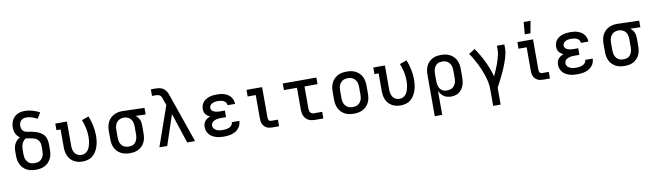

<svg xmlns="http://www.w3.org/2000/svg" viewBox="-46 -1474 8192 2408"><g transform="rotate(-10 4050.0 -270.0)"><path d="M300 8Q271 8 242 3Q213 -2 187 -15.5Q161 -29 140.5 -50Q120 -71 107 -97Q94 -123 89 -152Q84 -181 84 -210V-266Q84 -290 88.5 -314Q93 -338 104.5 -359.5Q116 -381 133.5 -398.5Q151 -416 172 -427Q155 -438 142 -453.5Q129 -469 121 -487Q113 -505 109 -525Q105 -545 105 -565Q105 -589 110.5 -612.5Q116 -636 127 -657.5Q138 -679 155.5 -696Q173 -713 194.5 -723.5Q216 -734 240 -738.5Q264 -743 288 -743Q337 -743 385 -729Q433 -715 477 -692L432 -618Q400 -635 365.5 -647Q331 -659 295 -659Q276 -659 257.5 -653.5Q239 -648 226 -635Q213 -622 207 -603.5Q201 -585 201 -566Q201 -549 206.5 -531.5Q212 -514 224.5 -502Q237 -490 254.5 -485Q272 -480 289 -477.5Q306 -475 323.5 -472Q341 -469 358 -464.5Q375 -460 392 -454.5Q409 -449 424.5 -441Q440 -433 454 -422.5Q468 -412 479.5 -398.5Q491 -385 498.5 -369Q506 -353 510 -336Q514 -319 515 -301.5Q516 -284 516 -266V-210Q516 -181 511 -152Q506 -123 493 -97Q480 -71 459.5 -50Q439 -29 413 -15.5Q387 -2 358 3Q329 8 300 8ZM300 -76Q317 -76 334 -79.5Q351 -83 365.5 -92Q380 -101 391 -114Q402 -127 409 -143Q416 -159 418.5 -176Q421 -193 421 -210V-266Q421 -287 416.5 -308Q412 -329 399 -346Q386 -363 366.5 -372.5Q347 -382 326.5 -386.5Q306 -391 285 -394.5Q264 -398 244 -402Q226 -393 213 -377.5Q200 -362 192.5 -343.5Q185 -325 182 -305.5Q179 -286 179 -266V-210Q179 -193 181.5 -176Q184 -159 191 -143Q198 -127 209 -114Q220 -101 234.5 -92Q249 -83 266 -79.5Q283 -76 300 -76Z M896 8Q868 8 840 2Q812 -4 787.5 -17.5Q763 -31 743.5 -52.5Q724 -74 712.5 -100Q701 -126 696.5 -154Q692 -182 692 -210V-436H639V-520H787V-210Q787 -186 792.5 -161.5Q798 -137 812 -117Q826 -97 848.5 -86.5Q871 -76 896 -76Q918 -76 939 -85.5Q960 -95 974.5 -112.5Q989 -130 997.5 -151Q1006 -172 1011 -194Q1016 -216 1018.5 -238.5Q1021 -261 1021 -284Q1021 -341 1009 -396.5Q997 -452 976 -505L1065 -536Q1089 -476 1102.5 -412Q1116 -348 1116 -283Q1116 -249 1111.5 -215Q1107 -181 1096.5 -148Q1086 -115 1068 -85Q1050 -55 1024 -33Q998 -11 964 -1.5Q930 8 896 8Z M1499 8Q1470 8 1441 3Q1412 -2 1386.5 -15.5Q1361 -29 1340 -50Q1319 -71 1306.5 -97Q1294 -123 1289 -152Q1284 -181 1284 -210V-310Q1284 -338 1288.5 -365.5Q1293 -393 1304.5 -418.5Q1316 -444 1335 -465Q1354 -486 1378.5 -500Q1403 -514 1430 -521Q1457 -528 1485 -528H1500L1775 -520V-436L1647 -440Q1662 -429 1674 -414.5Q1686 -400 1694 -383Q1702 -366 1705 -347.5Q1708 -329 1708 -310V-210Q1708 -181 1703.5 -152.5Q1699 -124 1687 -98Q1675 -72 1655 -51Q1635 -30 1610 -16Q1585 -2 1556.5 3Q1528 8 1499 8ZM1499 -76Q1516 -76 1532.5 -79.5Q1549 -83 1562.5 -92.5Q1576 -102 1586 -115.5Q1596 -129 1602 -144.5Q1608 -160 1610.5 -176.5Q1613 -193 1613 -210V-310Q1613 -334 1608 -357.5Q1603 -381 1589.5 -400.5Q1576 -420 1554.5 -431Q1533 -442 1509 -444H1492Q1476 -444 1460 -439Q1444 -434 1430 -425Q1416 -416 1406 -403Q1396 -390 1390 -374.5Q1384 -359 1381.5 -342.5Q1379 -326 1379 -310V-210Q1379 -193 1381.5 -176Q1384 -159 1390.5 -143.5Q1397 -128 1408 -114.5Q1419 -101 1433.5 -92Q1448 -83 1465 -79.5Q1482 -76 1499 -76Z M1873 0 2051 -508 2024 -584V-585Q2020 -598 2014 -611.5Q2008 -625 1997.5 -634.5Q1987 -644 1973 -647.5Q1959 -651 1944 -651H1894V-735H1944Q1964 -735 1983 -733.5Q2002 -732 2020.5 -726Q2039 -720 2054.5 -708Q2070 -696 2082 -680.5Q2094 -665 2101.5 -647.5Q2109 -630 2115 -611L2327 0H2227L2101 -384L1973 0Z M2698 8Q2672 8 2646.5 5.5Q2621 3 2596.5 -4.5Q2572 -12 2549 -25Q2526 -38 2509.5 -57.5Q2493 -77 2484.5 -101.5Q2476 -126 2476 -152Q2476 -172 2481.5 -192Q2487 -212 2500.5 -227.5Q2514 -243 2531 -253.5Q2548 -264 2567 -272Q2551 -278 2536.5 -288.5Q2522 -299 2511.5 -312.5Q2501 -326 2496.5 -343.5Q2492 -361 2492 -378Q2492 -402 2499.5 -425Q2507 -448 2522.5 -466Q2538 -484 2559 -496.5Q2580 -509 2603 -516Q2626 -523 2649.5 -525.5Q2673 -528 2697 -528Q2721 -528 2745 -525.5Q2769 -523 2792 -515Q2815 -507 2835.5 -494.5Q2856 -482 2871 -463Q2886 -444 2894 -421Q2902 -398 2902 -374V-372H2807V-373Q2807 -391 2795.5 -406.5Q2784 -422 2768 -430Q2752 -438 2734 -441Q2716 -444 2697 -444Q2685 -444 2673 -443Q2661 -442 2649.5 -439.5Q2638 -437 2627 -432Q2616 -427 2607 -419Q2598 -411 2592.5 -400Q2587 -389 2587 -377Q2587 -365 2592.5 -354Q2598 -343 2607.5 -335.5Q2617 -328 2628.5 -323.5Q2640 -319 2652 -316.5Q2664 -314 2676 -313Q2688 -312 2700 -312H2762V-228H2700Q2686 -228 2672 -227Q2658 -226 2644.5 -223.5Q2631 -221 2618 -215.5Q2605 -210 2594 -201.5Q2583 -193 2577 -180Q2571 -167 2571 -153Q2571 -140 2577 -127Q2583 -114 2593.5 -105Q2604 -96 2616.5 -90Q2629 -84 2642.5 -81Q2656 -78 2670 -77Q2684 -76 2698 -76Q2711 -76 2724.5 -77Q2738 -78 2751.5 -81.5Q2765 -85 2777.5 -90.5Q2790 -96 2800 -105Q2810 -114 2816 -127Q2822 -140 2823 -153H2918Q2918 -127 2909 -102.5Q2900 -78 2883.5 -59Q2867 -40 2845 -26.5Q2823 -13 2798.5 -5.5Q2774 2 2748.5 5Q2723 8 2698 8Z M3311 0Q3293 0 3275 -3Q3257 -6 3241 -14Q3225 -22 3212 -35Q3199 -48 3191 -64Q3183 -80 3180 -98Q3177 -116 3177 -134V-436H3074V-520H3273V-134Q3273 -125 3274.5 -116Q3276 -107 3281 -99.5Q3286 -92 3294 -88Q3302 -84 3311 -84H3397V0Z M3857 0Q3836 0 3815.5 -3.5Q3795 -7 3776 -16Q3757 -25 3742.5 -40Q3728 -55 3718.5 -74Q3709 -93 3705.5 -113.5Q3702 -134 3702 -155V-436H3536V-520H3964V-436H3798V-155Q3798 -142 3800.5 -128.5Q3803 -115 3811 -104.5Q3819 -94 3831.5 -89Q3844 -84 3857 -84H3961V0Z M4350 8Q4321 8 4292 3Q4263 -2 4237 -15.5Q4211 -29 4190.5 -50Q4170 -71 4157 -97Q4144 -123 4139 -152Q4134 -181 4134 -210V-310Q4134 -339 4139 -368Q4144 -397 4157 -423Q4170 -449 4190.5 -470Q4211 -491 4237 -504.5Q4263 -518 4292 -523Q4321 -528 4350 -528Q4379 -528 4408 -523Q4437 -518 4463 -504.5Q4489 -491 4509.5 -470Q4530 -449 4543 -423Q4556 -397 4561 -368Q4566 -339 4566 -310V-210Q4566 -181 4561 -152Q4556 -123 4543 -97Q4530 -71 4509.5 -50Q4489 -29 4463 -15.5Q4437 -2 4408 3Q4379 8 4350 8ZM4350 -76Q4367 -76 4384 -79.5Q4401 -83 4415.5 -92Q4430 -101 4441 -114Q4452 -127 4459 -143Q4466 -159 4468.5 -176Q4471 -193 4471 -210V-310Q4471 -327 4468.5 -344Q4466 -361 4459 -377Q4452 -393 4441 -406Q4430 -419 4415.5 -428Q4401 -437 4384 -440.5Q4367 -444 4350 -444Q4333 -444 4316 -440.5Q4299 -437 4284.5 -428Q4270 -419 4259 -406Q4248 -393 4241 -377Q4234 -361 4231.5 -344Q4229 -327 4229 -310V-210Q4229 -193 4231.5 -176Q4234 -159 4241 -143Q4248 -127 4259 -114Q4270 -101 4284.5 -92Q4299 -83 4316 -79.5Q4333 -76 4350 -76Z M4946 8Q4918 8 4890 2Q4862 -4 4837.5 -17.5Q4813 -31 4793.5 -52.5Q4774 -74 4762.5 -100Q4751 -126 4746.5 -154Q4742 -182 4742 -210V-436H4689V-520H4837V-210Q4837 -186 4842.5 -161.5Q4848 -137 4862 -117Q4876 -97 4898.5 -86.5Q4921 -76 4946 -76Q4968 -76 4989 -85.5Q5010 -95 5024.5 -112.5Q5039 -130 5047.5 -151Q5056 -172 5061 -194Q5066 -216 5068.5 -238.5Q5071 -261 5071 -284Q5071 -341 5059 -396.5Q5047 -452 5026 -505L5115 -536Q5139 -476 5152.5 -412Q5166 -348 5166 -283Q5166 -249 5161.5 -215Q5157 -181 5146.5 -148Q5136 -115 5118 -85Q5100 -55 5074 -33Q5048 -11 5014 -1.5Q4980 8 4946 8Z M5342 215V-310Q5342 -339 5346.5 -367.5Q5351 -396 5363 -422Q5375 -448 5395 -469Q5415 -490 5440 -504Q5465 -518 5493.5 -523Q5522 -528 5551 -528Q5580 -528 5609 -523Q5638 -518 5663.5 -504.5Q5689 -491 5710 -470Q5731 -449 5743.5 -423Q5756 -397 5761 -368Q5766 -339 5766 -310V-210Q5766 -183 5763 -156.5Q5760 -130 5751 -105.5Q5742 -81 5726.5 -58.5Q5711 -36 5689 -20.5Q5667 -5 5641 1.5Q5615 8 5589 8Q5564 8 5540.5 2.5Q5517 -3 5497 -16.5Q5477 -30 5462 -49.5Q5447 -69 5437 -91V215ZM5551 -76Q5568 -76 5585 -79.5Q5602 -83 5616.5 -92Q5631 -101 5641.5 -114.5Q5652 -128 5659 -143.5Q5666 -159 5668.5 -176Q5671 -193 5671 -210V-310Q5671 -327 5668.5 -344Q5666 -361 5659.5 -376.5Q5653 -392 5642 -405.5Q5631 -419 5616.5 -428Q5602 -437 5585 -440.5Q5568 -444 5551 -444Q5534 -444 5517.5 -440.5Q5501 -437 5487.5 -427.5Q5474 -418 5464 -404.5Q5454 -391 5448 -375.5Q5442 -360 5439.5 -343.5Q5437 -327 5437 -310V-210Q5437 -193 5439.5 -176.5Q5442 -160 5448 -144.5Q5454 -129 5464 -115.5Q5474 -102 5487.5 -92.5Q5501 -83 5517.5 -79.5Q5534 -76 5551 -76Z M6086 215V0Q6086 -43 6077.5 -86Q6069 -129 6056 -170Q6043 -211 6026.5 -251Q6010 -291 5990.5 -330Q5971 -369 5949 -406.5Q5927 -444 5902 -479L5980 -528Q6011 -485 6037.5 -439Q6064 -393 6087 -345.5Q6110 -298 6129 -248.5Q6148 -199 6161 -147Q6173 -173 6184.5 -198.5Q6196 -224 6206.5 -250.5Q6217 -277 6226.5 -303.5Q6236 -330 6243.5 -357Q6251 -384 6257 -412Q6263 -440 6263 -468V-520H6358V-468Q6358 -436 6351.5 -405.5Q6345 -375 6336 -344.5Q6327 -314 6315.5 -284.5Q6304 -255 6292 -226Q6280 -197 6266.5 -168.5Q6253 -140 6239 -112Q6225 -84 6210.5 -56Q6196 -28 6181 0V215Z M6761 0Q6743 0 6725 -3Q6707 -6 6691 -14Q6675 -22 6662 -35Q6649 -48 6641 -64Q6633 -80 6630 -98Q6627 -116 6627 -134V-436H6524V-520H6723V-134Q6723 -125 6724.5 -116Q6726 -107 6731 -99.5Q6736 -92 6744 -88Q6752 -84 6761 -84H6847V0ZM6632 -600 6645 -755H6733L6704 -600Z M7198 8Q7172 8 7146.5 5.5Q7121 3 7096.5 -4.5Q7072 -12 7049 -25Q7026 -38 7009.5 -57.5Q6993 -77 6984.5 -101.5Q6976 -126 6976 -152Q6976 -172 6981.5 -192Q6987 -212 7000.5 -227.5Q7014 -243 7031 -253.5Q7048 -264 7067 -272Q7051 -278 7036.5 -288.5Q7022 -299 7011.5 -312.5Q7001 -326 6996.5 -343.5Q6992 -361 6992 -378Q6992 -402 6999.5 -425Q7007 -448 7022.5 -466Q7038 -484 7059 -496.5Q7080 -509 7103 -516Q7126 -523 7149.5 -525.5Q7173 -528 7197 -528Q7221 -528 7245 -525.5Q7269 -523 7292 -515Q7315 -507 7335.5 -494.5Q7356 -482 7371 -463Q7386 -444 7394 -421Q7402 -398 7402 -374V-372H7307V-373Q7307 -391 7295.5 -406.5Q7284 -422 7268 -430Q7252 -438 7234 -441Q7216 -444 7197 -444Q7185 -444 7173 -443Q7161 -442 7149.5 -439.5Q7138 -437 7127 -432Q7116 -427 7107 -419Q7098 -411 7092.5 -400Q7087 -389 7087 -377Q7087 -365 7092.5 -354Q7098 -343 7107.5 -335.5Q7117 -328 7128.5 -323.5Q7140 -319 7152 -316.5Q7164 -314 7176 -313Q7188 -312 7200 -312H7262V-228H7200Q7186 -228 7172 -227Q7158 -226 7144.5 -223.5Q7131 -221 7118 -215.5Q7105 -210 7094 -201.5Q7083 -193 7077 -180Q7071 -167 7071 -153Q7071 -140 7077 -127Q7083 -114 7093.5 -105Q7104 -96 7116.5 -90Q7129 -84 7142.5 -81Q7156 -78 7170 -77Q7184 -76 7198 -76Q7211 -76 7224.5 -77Q7238 -78 7251.5 -81.5Q7265 -85 7277.5 -90.5Q7290 -96 7300 -105Q7310 -114 7316 -127Q7322 -140 7323 -153H7418Q7418 -127 7409 -102.5Q7400 -78 7383.5 -59Q7367 -40 7345 -26.5Q7323 -13 7298.5 -5.5Q7274 2 7248.5 5Q7223 8 7198 8Z M7799 8Q7770 8 7741 3Q7712 -2 7686.5 -15.5Q7661 -29 7640 -50Q7619 -71 7606.5 -97Q7594 -123 7589 -152Q7584 -181 7584 -210V-310Q7584 -338 7588.5 -365.5Q7593 -393 7604.5 -418.5Q7616 -444 7635 -465Q7654 -486 7678.5 -500Q7703 -514 7730 -521Q7757 -528 7785 -528H7800L8075 -520V-436L7947 -440Q7962 -429 7974 -414.5Q7986 -400 7994 -383Q8002 -366 8005 -347.5Q8008 -329 8008 -310V-210Q8008 -181 8003.5 -152.5Q7999 -124 7987 -98Q7975 -72 7955 -51Q7935 -30 7910 -16Q7885 -2 7856.5 3Q7828 8 7799 8ZM7799 -76Q7816 -76 7832.5 -79.5Q7849 -83 7862.5 -92.5Q7876 -102 7886 -115.5Q7896 -129 7902 -144.5Q7908 -160 7910.5 -176.5Q7913 -193 7913 -210V-310Q7913 -334 7908 -357.5Q7903 -381 7889.5 -400.5Q7876 -420 7854.5 -431Q7833 -442 7809 -444H7792Q7776 -444 7760 -439Q7744 -434 7730 -425Q7716 -416 7706 -403Q7696 -390 7690 -374.5Q7684 -359 7681.5 -342.5Q7679 -326 7679 -310V-210Q7679 -193 7681.5 -176Q7684 -159 7690.5 -143.5Q7697 -128 7708 -114.5Q7719 -101 7733.5 -92Q7748 -83 7765 -79.5Q7782 -76 7799 -76Z"/></g></svg>

Font: Iosevka Etoile Medium
Style: Regular
Weight: 500
Designer: Belleve Invis
Foundry: Belleve Invis
Version: Version 22.1.2; ttfautohint (v1.8.4)